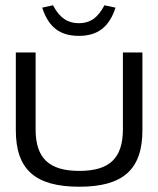

<svg xmlns="http://www.w3.org/2000/svg" viewBox="-20 -699 600 728"><path d="M40 -205C40 -56 114 9 281 9C446 9 520 -56 520 -205V-500H446V-209C446 -99 395 -51 281 -51C166 -51 115 -99 115 -209V-500H40ZM140 -670 181 -679C206 -631 237 -611 279 -611C321 -611 351 -631 376 -679L418 -670C394 -596 350 -563 279 -563C207 -563 164 -596 140 -670Z"/></svg>

Font: LT Wave Light
Style: Regular
Weight: 300
Designer: Daniel Lyons
Version: Version 2.5 (Glyphs App)